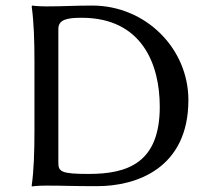

<svg xmlns="http://www.w3.org/2000/svg" viewBox="-20 -668 750 691"><path d="M147 -645C113 -645 96 -648 96 -648L94 -645C102 -588 104 -520 104 -445V-200C104 -125 102 -54 94 0L95 3C95 3 112 0 147 0C218 0 227 2 330 2C471 2 658 -62 658 -308C658 -494 504 -648 312 -648C248 -648 211 -645 147 -645ZM190 -82V-564C190 -599 225 -604 274 -604C490 -604 555 -438 555 -284C555 -82 440 -42 299 -42C201 -42 190 -50 190 -82Z"/></svg>

Font: Libertinus Sans
Style: Regular
Weight: 400
Designer: Philipp H. Poll, Khaled Hosny
Foundry: Caleb Maclennan
Version: Version 7.050;RELEASE